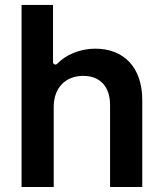

<svg xmlns="http://www.w3.org/2000/svg" viewBox="-20 -747 653 767"><path d="M194.6 -319.6C194.6 -398.4 243.6 -443.9 312.5 -443.9C380 -443.9 419.7 -400.9 419.7 -327.4V0H548.3V-347.3C548.3 -479 473.7 -552.6 360.4 -552.6C297.2 -552.6 241.5 -526.6 209.2 -492.9C203.1 -485.8 191.8 -489.7 191.8 -498.6V-727.3H66.1V0H194.6Z"/></svg>

Font: RA Gorm Semi Bold
Style: Regular
Weight: 600
Designer: Rasmus Andersson
Foundry: rsms
Version: Version 3.000;hotconv 1.0.109;makeotfexe 2.5.65596